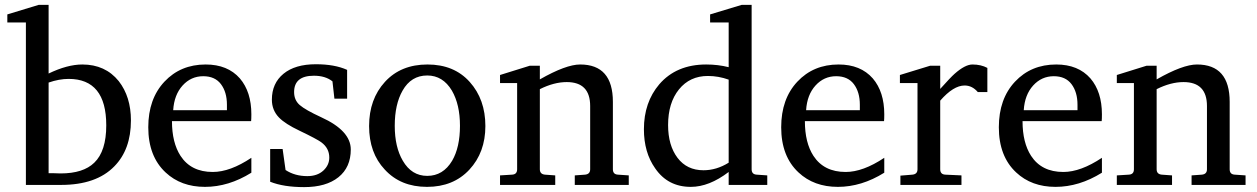

<svg xmlns="http://www.w3.org/2000/svg" viewBox="-20 -757 5144 786"><path d="M516 -264Q516 -145 448 -76Q374 0 230 0H86V-665H10V-698L138 -737H179V-456Q256 -493 317 -493Q411 -493 466 -425Q516 -361 516 -264ZM415 -244Q415 -434 261 -434Q222 -434 179 -419V-48Q178 -48 197 -48Q216 -47 228 -47Q321 -47 366 -91Q415 -138 415 -244Z M1009 -50Q916 8 819 8Q721 8 658 -51Q587 -117 587 -236Q587 -352 653 -422.5Q719 -493 822 -493Q912 -493 962 -436Q1009 -381 1009 -289Q1009 -270 1008 -261H684Q684 -173 719 -119Q762 -53 851 -53Q922 -53 1009 -111ZM909 -306V-328Q909 -380 884.5 -412.5Q860 -445 812 -445Q762 -445 727.5 -407Q693 -369 689 -306Z M1416 -145Q1416 -72 1365.5 -31.5Q1315 9 1225 9Q1141 9 1086 -13V-147H1137L1149 -61Q1187 -36 1238 -36Q1279 -36 1303.5 -58.5Q1328 -81 1328 -112Q1328 -150 1296 -174Q1279 -187 1206 -222Q1147 -250 1122 -276Q1093 -306 1093 -349Q1093 -416 1140.5 -455Q1188 -494 1273 -494Q1350 -494 1401 -471V-353H1349L1341 -424Q1312 -447 1265 -447Q1184 -447 1184 -380Q1184 -347 1207 -327Q1230 -307 1295 -277Q1416 -222 1416 -145Z M1967 -241Q1967 -133 1901.5 -62.5Q1836 8 1728 8Q1620 8 1555 -63Q1491 -131 1491 -241Q1491 -351 1556 -422Q1621 -493 1730 -493Q1839 -493 1903 -421.5Q1967 -350 1967 -241ZM1863 -242Q1863 -329 1830 -386Q1793 -448 1729 -448Q1663 -448 1628 -386Q1596 -330 1596 -242Q1596 -155 1629 -99Q1665 -37 1729 -37Q1794 -37 1831 -99Q1863 -154 1863 -242Z M2554 0H2333V-39L2375 -42Q2396 -44 2396 -64V-323Q2396 -421 2300 -421Q2248 -421 2190 -392V-64Q2190 -44 2211 -42L2253 -39V0H2027V-39L2076 -42Q2097 -43 2097 -64V-417H2027V-450L2149 -488H2190V-432Q2297 -493 2355 -493Q2489 -493 2489 -340V-64Q2489 -43 2510 -42L2554 -39Z M3121 0H2963V-53Q2883 8 2808 8Q2714 8 2662 -68Q2616 -133 2616 -228Q2616 -338 2679 -412Q2749 -493 2871 -493Q2919 -493 2963 -482V-665H2887V-698L3016 -737H3057V-64Q3057 -43 3078 -42L3121 -39ZM2963 -91V-431Q2921 -446 2878 -446Q2804 -446 2759.5 -391Q2715 -336 2715 -245Q2715 -162 2753.5 -111Q2792 -60 2860 -60Q2913 -60 2963 -91Z M3600 -50Q3507 8 3410 8Q3312 8 3249 -51Q3178 -117 3178 -236Q3178 -352 3244 -422.5Q3310 -493 3413 -493Q3503 -493 3553 -436Q3600 -381 3600 -289Q3600 -270 3599 -261H3275Q3275 -173 3310 -119Q3353 -53 3442 -53Q3513 -53 3600 -111ZM3500 -306V-328Q3500 -380 3475.5 -412.5Q3451 -445 3403 -445Q3353 -445 3318.5 -407Q3284 -369 3280 -306Z M4022 -380H3983Q3960 -407 3929 -407Q3883 -407 3829 -345V-64Q3829 -43 3850 -42L3916 -39V0H3666V-38L3715 -42Q3736 -44 3736 -64V-417H3664V-450L3788 -488H3829V-393Q3872 -441 3888 -455Q3931 -493 3961 -493Q3996 -493 4022 -479Z M4491 -50Q4398 8 4301 8Q4203 8 4140 -51Q4069 -117 4069 -236Q4069 -352 4135 -422.5Q4201 -493 4304 -493Q4394 -493 4444 -436Q4491 -381 4491 -289Q4491 -270 4490 -261H4166Q4166 -173 4201 -119Q4244 -53 4333 -53Q4404 -53 4491 -111ZM4391 -306V-328Q4391 -380 4366.5 -412.5Q4342 -445 4294 -445Q4244 -445 4209.5 -407Q4175 -369 4171 -306Z M5079 0H4858V-39L4900 -42Q4921 -44 4921 -64V-323Q4921 -421 4825 -421Q4773 -421 4715 -392V-64Q4715 -44 4736 -42L4778 -39V0H4552V-39L4601 -42Q4622 -43 4622 -64V-417H4552V-450L4674 -488H4715V-432Q4822 -493 4880 -493Q5014 -493 5014 -340V-64Q5014 -43 5035 -42L5079 -39Z"/></svg>

Font: Apparatus SIL
Style: Regular
Weight: 400
Version: Version 1.0